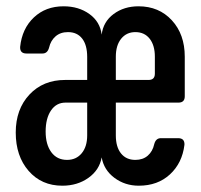

<svg xmlns="http://www.w3.org/2000/svg" viewBox="-20 -580 640 610"><path d="M178 10Q112 10 71 -37Q30 -84 30 -159Q30 -233 73.5 -279.5Q117 -326 187 -326H257V-399Q257 -437 241 -457.5Q225 -478 196 -478Q172 -478 156.5 -464.5Q141 -451 136 -429Q131 -410 115 -410H64Q43 -410 44 -431Q50 -489 87.5 -524.5Q125 -560 182 -560Q230 -560 264 -535.5Q298 -511 303 -470Q308 -511 341 -535.5Q374 -560 420 -560Q485 -560 526 -515.5Q567 -471 567 -400V-274Q567 -254 547 -254H348V-150Q348 -113 364.5 -92.5Q381 -72 410 -72Q434 -72 449.5 -85.5Q465 -99 470 -122Q475 -141 491 -141H546Q567 -141 566 -120Q559 -62 520 -26Q481 10 421 10Q377 10 343.5 -15Q310 -40 303 -80Q296 -40 261 -15Q226 10 178 10ZM348 -326H452Q472 -326 472 -346V-400Q472 -436 455.5 -457Q439 -478 410 -478Q382 -478 365 -457Q348 -436 348 -400ZM193 -72Q222 -72 239.5 -93Q257 -114 257 -150V-254H188Q159 -254 142 -229Q125 -204 125 -162Q125 -121 143 -96.5Q161 -72 193 -72Z"/></svg>

Font: Pitagon Sans Mono SemiBold
Style: Regular
Weight: 600
Monospace: yes
Designer: Travis Tran
Foundry: Pitagon
Version: Version 1.001; ttfautohint (v1.8.4.7-5d5b);gftools[0.9.26]